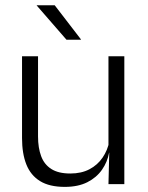

<svg xmlns="http://www.w3.org/2000/svg" viewBox="-20 -702 565 732"><path d="M125 -487.5V-181.5Q125 -138.5 136.8 -106.8Q148.5 -75 175.5 -57.8Q202.5 -40.5 248 -40.5Q290.5 -40.5 321.2 -56.8Q352 -73 371.2 -101.2Q390.5 -129.5 397 -164.5L409.5 -120H396Q389.5 -84.5 368.8 -54.8Q348 -25 312.8 -7.2Q277.5 10.5 227 10.5Q168.5 10.5 132.8 -11.5Q97 -33.5 80.5 -75Q64 -116.5 64 -175.5V-487.5ZM454 -487.5V0H393.5L396.5 -120.5L393.5 -123.5V-487.5ZM188.5 -682 288.5 -552V-550.5H233.5L120 -681V-682Z"/></svg>

Font: Anek Latin Medium Light
Style: Regular
Weight: 300
Version: Version 1.003